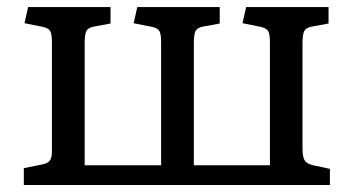

<svg xmlns="http://www.w3.org/2000/svg" viewBox="-20 -527 1008 547"><path d="M47.9 0V-47.9L98.1 -58.1Q115.2 -61 121.6 -69.1Q127.9 -77.1 127.9 -95.2V-407.2Q127.9 -430.2 123 -438.5Q118.2 -446.8 103 -450.2L49.8 -460.9L60.1 -506.8H294.9V-460L247.1 -451.2Q231 -448.2 226.1 -438.7Q221.2 -429.2 221.2 -402.8V-56.2H439V-407.2Q439 -430.2 434.1 -438.5Q429.2 -446.8 414.1 -450.2L360.8 -460.9L371.1 -506.8H606V-460L558.1 -451.2Q542 -448.2 537.1 -438.7Q532.2 -429.2 532.2 -402.8V-56.2H749V-407.2Q749 -430.2 743.9 -438.5Q738.8 -446.8 724.1 -450.2L670.9 -460.9L681.2 -506.8H916V-460L868.2 -451.2Q852.1 -448.2 846.9 -438.7Q841.8 -429.2 841.8 -402.8V-105Q841.8 -80.1 847.9 -70.1Q854 -60.1 872.1 -56.2L919.9 -45.9V0Z"/></svg>

Font: Literata
Style: Regular
Weight: 400
Designer: Latin by Veronika Burian and Jose Scaglione. Greek by Irene Vlachou. Cyrillic by Vera Evstafieva.
Foundry: TypeTogether
Version: Version 3.002